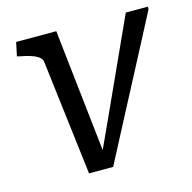

<svg xmlns="http://www.w3.org/2000/svg" viewBox="-85 -622 708 707"><g transform="rotate(-15 269.0 -268.5)"><path d="M189 -537H36L25 -485L37 -482Q60 -478 77.5 -472Q95 -466 105.5 -458Q116 -450 117 -438L170 0H262Q296 -66 331 -132Q366 -198 400 -263.5Q434 -329 469 -395Q504 -461 538 -527V-537H454Q426 -475 397.5 -413Q369 -351 341 -289Q313 -227 284.5 -165Q256 -103 227 -40L245 -32Z"/></g></svg>

Font: Roboto Serif
Style: Italic
Weight: 400
Italic angle: -10°
Designer: Greg Gazdowicz
Foundry: Commercial Type
Version: Version 1.008